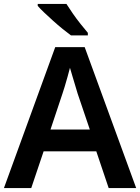

<svg xmlns="http://www.w3.org/2000/svg" viewBox="-20 -957 713 977"><path d="M533 0 470 -187H202L139 0H0L261 -717H411L673 0ZM375 -481Q371 -495 363.5 -519.5Q356 -544 348.5 -569.5Q341 -595 336 -612Q331 -592 323.5 -565.5Q316 -539 309 -515.5Q302 -492 298 -481L237 -298H437ZM318 -937Q332 -915 351 -887.5Q370 -860 390.5 -834.5Q411 -809 427 -790V-777H341Q323 -790 299 -809.5Q275 -829 250.5 -851Q226 -873 205 -893Q184 -913 172 -927V-937Z"/></svg>

Font: Noto Sans NKo Unjoined SemiBold
Style: Regular
Weight: 600
Designer: Monotype Design Team
Foundry: Monotype Imaging Inc.
Version: Version 2.004